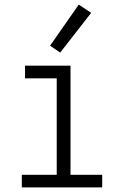

<svg xmlns="http://www.w3.org/2000/svg" viewBox="-20 -816 540 836"><path d="M75 0V-55H227V-475H89V-530H287V-55H425V0ZM242 -587 198 -617 323 -796 377 -760Z"/></svg>

Font: Iosevka Term Light
Style: Regular
Weight: 300
Monospace: yes
Designer: Belleve Invis
Foundry: Belleve Invis
Version: Version 9.0.1; ttfautohint (v1.8.3)